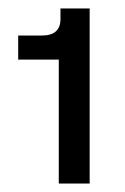

<svg xmlns="http://www.w3.org/2000/svg" viewBox="-20 -922 296 454"><path d="M119 -781H23V-838H79Q123 -838 123 -877V-902H192V-488H119Z"/></svg>

Font: Hanken Grotesk ExtraBold
Style: Regular
Weight: 800
Designer: Alfredo Marco Pradil
Foundry: Hanken Design Co.
Version: Version 3.014